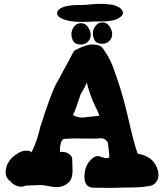

<svg xmlns="http://www.w3.org/2000/svg" viewBox="-20 -961 832 978"><path d="M393.6 -935.5Q411.1 -935.5 439.5 -938.5Q467.8 -941.4 486.3 -941.4Q499 -941.4 505.9 -941.4Q506.8 -941.4 518.1 -940.4Q529.3 -939.5 532.7 -939Q536.1 -938.5 545.9 -937.5Q555.7 -936.5 561 -934.6Q566.4 -932.6 573.7 -929.7Q581.1 -926.8 586.9 -923.8Q606.4 -910.2 606.4 -895.5Q606.4 -883.8 592.8 -874Q583 -866.2 571.3 -861.8Q559.6 -857.4 542.5 -855Q525.4 -852.5 516.6 -852.1Q507.8 -851.6 485.4 -851.6Q462.9 -851.6 460 -851.6Q455.1 -850.6 430.7 -850.1Q406.2 -849.6 392.6 -849.6Q319.3 -849.6 283.2 -873Q270.5 -882.8 270.5 -893.6Q270.5 -908.2 291 -919.9Q320.3 -935.5 379.9 -935.5ZM500 -737.9Q486.4 -737.9 477.2 -742.5Q468 -747.1 465.3 -750.9Q462.7 -754.6 459.6 -760.7Q453 -777 453 -790.2Q453 -811.3 466.6 -829.1Q480.3 -846.9 501.4 -846.9Q524.6 -846.9 538.1 -826.4Q551.5 -806 551.5 -786.7Q551.5 -767.3 537.2 -752.6Q522.9 -737.9 500 -737.9ZM390.7 -734Q377 -734 367.8 -738.6Q358.6 -743.2 356 -746.9Q353.3 -750.7 350.2 -756.8Q343.7 -773.1 343.7 -786.3Q343.7 -807.4 357.3 -825.2Q370.9 -843 392 -843Q415.3 -843 428.7 -822.5Q442.1 -802.1 442.1 -782.8Q442.1 -763.4 427.8 -748.7Q413.5 -734 390.7 -734ZM390.6 -480.5Q386.7 -469.7 379.4 -446.8Q372.1 -423.8 365.2 -405.8Q358.4 -387.7 351.6 -375Q372.1 -362.3 400.4 -362.3Q404.3 -362.3 485.4 -371.1Q485.4 -376 480.5 -387.2Q475.6 -398.4 466.8 -416.5Q458 -434.6 452.1 -448.2Q425.8 -515.6 422.9 -541Q417 -527.3 409.2 -512.7Q401.4 -498 396 -489.7Q390.6 -481.4 390.6 -480.5ZM521.5 -155.3Q537.1 -155.3 537.1 -165Q535.2 -191.4 530.3 -225.6Q530.3 -229.5 529.3 -233.9Q528.3 -238.3 520 -246.6Q511.7 -254.9 497.1 -256.8Q473.6 -254.9 438.5 -254.9Q424.8 -254.9 400.4 -255.4Q376 -255.9 363.3 -255.9Q337.9 -255.9 302.7 -252.9Q285.2 -238.3 285.2 -192.4V-185.5Q291 -187.5 297.9 -187.5Q325.2 -187.5 341.8 -167Q347.7 -160.2 347.7 -152.3Q349.6 -107.4 349.6 -94.7Q349.6 -51.8 332 -34.2Q305.7 -7.8 267.6 -7.8Q252.9 -7.8 226.1 -13.2Q199.2 -18.6 188.5 -18.6H185.5Q182.6 -18.6 110.4 -15.6Q109.4 -15.6 105.5 -13.7Q101.6 -11.7 96.7 -10.7Q91.8 -9.8 86.9 -9.8Q67.4 -9.8 43 -26.4Q37.1 -33.2 36.1 -34.2L31.2 -39.1Q25.4 -43 21 -47.9Q16.6 -52.7 12.7 -62.5Q8.8 -72.3 8.8 -84V-85.9Q10.7 -145.5 75.2 -182.6Q93.8 -193.4 112.3 -193.4Q139.6 -193.4 139.6 -183.6Q167 -235.4 183.6 -307.6V-309.6Q212.9 -401.4 231.9 -452.6Q251 -503.9 261.2 -524.4Q271.5 -544.9 299.8 -595.7Q328.1 -646.5 353.5 -695.3Q356.4 -703.1 364.3 -706.1Q418.9 -734.4 449.2 -734.4Q491.2 -734.4 504.9 -713.9Q518.6 -693.4 527.3 -678.7Q536.1 -664.1 543.5 -648.4Q550.8 -632.8 553.7 -625.5Q556.6 -618.2 563.5 -597.7Q570.3 -577.1 574.2 -567.4Q606.4 -476.6 634.3 -354Q662.1 -231.4 680.7 -179.7Q681.6 -177.7 698.7 -174.3Q715.8 -170.9 737.3 -158.2Q758.8 -145.5 772.5 -121.1Q787.1 -95.7 787.1 -69.3Q787.1 -43.9 769.5 -27.3Q754.9 -13.7 739.3 -13.7Q703.1 -5.9 636.7 -5.9H624Q612.3 -5.9 583.5 -4.9Q554.7 -3.9 544.9 -3.9Q538.1 -3.9 511.7 -4.4Q485.4 -4.9 457 -4.9Q410.2 -4.9 410.2 -60.5Q410.2 -112.3 439.5 -143.6Q459 -166 477.5 -166Q484.4 -166 498.5 -160.6Q512.7 -155.3 521.5 -155.3Z"/></svg>

Font: Essays1743
Style: Bold
Weight: 700
Designer: Based on the typeface in a 1743 English translation of the essays of Montaigne.  PostScript/TrueType font designed by Jo
Version: Version 002.100